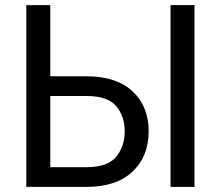

<svg xmlns="http://www.w3.org/2000/svg" viewBox="-20 -731 864 751"><path d="M83 -710.9H176.8V-432.6H318.4Q435.5 -432.6 498.5 -373.8Q561.5 -314.9 561.5 -217.3Q561.5 -119.6 498.5 -59.8Q435.5 0 318.4 0H83ZM176.8 -355.5V-77.1H318.4Q401.4 -77.1 434.6 -117.9Q467.8 -158.7 467.8 -217.3Q467.8 -275.9 434.6 -315.7Q401.4 -355.5 318.4 -355.5ZM647 0H740.7V-710.9H647Z"/></svg>

Font: Roboto Flex
Style: Regular
Weight: 400
Designer: Berlow after Robertson
Foundry: Google
Version: Version 3.200;gftools[0.9.32]